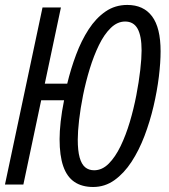

<svg xmlns="http://www.w3.org/2000/svg" viewBox="-20 -744 680 774"><path d="M355.5 9.8Q310.5 9.8 280.3 -10.5Q250 -30.8 235.1 -73.5Q220.2 -116.2 220.2 -183.1Q220.2 -213.9 224.6 -253.9Q229 -293.9 238.3 -339.8H146L74.2 0H0L151.4 -713.9H225.6L160.6 -406.7H251Q265.6 -467.3 286.9 -523.9Q308.1 -580.6 337.4 -625.7Q366.7 -670.9 405.3 -697.5Q443.8 -724.1 493.2 -724.1Q558.6 -724.1 593 -678.2Q627.4 -632.3 627.4 -537.1Q627.4 -492.2 620.4 -434.6Q613.3 -377 598.9 -315.4Q584.5 -253.9 562.5 -196Q540.5 -138.2 510.3 -91.8Q480 -45.4 441.4 -17.8Q402.8 9.8 355.5 9.8ZM359.4 -57.6Q391.6 -57.6 418.2 -84.2Q444.8 -110.8 466.1 -154.8Q487.3 -198.7 503.2 -252Q519 -305.2 529.5 -359.6Q540 -414.1 545.4 -461.7Q550.8 -509.3 550.8 -540.5Q550.8 -599.1 534.7 -628.2Q518.6 -657.2 484.4 -657.2Q453.1 -657.2 426.5 -631.3Q399.9 -605.5 378.9 -562.3Q357.9 -519 341.8 -466.6Q325.7 -414.1 314.9 -360.4Q304.2 -306.6 298.8 -259.8Q293.5 -212.9 293.5 -181.2Q293.5 -136.7 301 -109.4Q308.6 -82 323.2 -69.8Q337.9 -57.6 359.4 -57.6Z"/></svg>

Font: Open Sans Condensed
Style: Italic
Weight: 400
Width: 3
Italic angle: -12°
Designer: Monotype Design Team
Foundry: Monotype Imaging Inc.
Version: Version 3.000